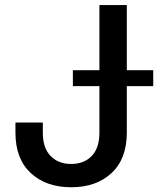

<svg xmlns="http://www.w3.org/2000/svg" viewBox="-20 -748 649 777"><path d="M268.1 9.8Q166.5 9.8 104.5 -47.6Q42.5 -105 42.5 -211.4V-252H153.3V-210.9Q153.3 -148.9 184.8 -116.7Q216.3 -84.5 268.1 -84.5Q319.8 -84.5 351.1 -116.7Q382.3 -148.9 382.3 -210.9V-727.5H493.2V-211.4Q493.2 -105 431.4 -47.6Q369.6 9.8 268.1 9.8ZM274.9 -399.4V-463.9H600.1V-399.4Z"/></svg>

Font: Inter 16pt Medium
Style: Regular
Weight: 500
Version: Version 4.001;git-66647c0bb